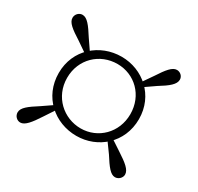

<svg xmlns="http://www.w3.org/2000/svg" viewBox="-110 -725 756 734"><g transform="rotate(30 267.5 -358.0)"><path d="M390 -467 442 -503C483 -528 505 -546 505 -567C505 -582 492 -594 477 -594C457 -594 439 -571 413 -531L377 -479ZM128 -358C128 -441 191 -500 269 -500C345 -500 407 -441 407 -358C407 -276 345 -216 269 -216C194 -216 128 -274 128 -358ZM91 -358C91 -253 173 -183 269 -183C363 -183 445 -253 445 -358C445 -462 363 -532 269 -532C173 -532 91 -462 91 -358ZM158 -481 123 -532C97 -573 80 -596 59 -596C44 -596 31 -583 31 -567C31 -546 54 -529 95 -503L146 -468ZM145 -248 94 -213C53 -187 30 -170 30 -149C30 -133 43 -120 58 -120C78 -120 97 -144 123 -184L158 -237ZM376 -235 413 -184C439 -143 456 -120 476 -120C491 -120 505 -133 505 -148C505 -169 482 -187 442 -213L389 -248Z"/></g></svg>

Font: Source Han Serif CN VF
Style: Regular
Weight: 250
Designer: Ryoko NISHIZUKA 西塚涼子 (kana & ideographs); Frank Grießhammer (Latin, Greek & Cyrillic); Wenlong ZHANG 张文龙 (bopomofo); San
Foundry: Adobe
Version: Version 2.002;hotconv 1.1.0;makeotfexe 2.6.0